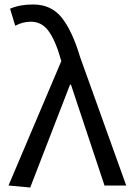

<svg xmlns="http://www.w3.org/2000/svg" viewBox="-20 -829 592 858"><path d="M115 9 18 0 254 -556Q228 -650 195 -693Q165 -732 118 -732Q82 -732 48 -714L25 -790Q68 -809 128 -809Q209 -809 256 -750Q303 -691 338 -574L544 0H447L297 -451H293Z"/></svg>

Font: Source Han Sans & Saira Hybrid
Style: Regular
Weight: 400
Designer: Ryoko NISHIZUKA 西塚涼子 (kana & ideographs); Paul D. Hunt (Latin, Greek & Cyrillic); Wenlong ZHANG 张文龙 (bopomofo); Sandoll 
Foundry: Adobe Systems Incorporated
Version: Version 1.00;August 2, 2021;FontCreator 13.0.0.2675 64-bit